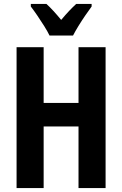

<svg xmlns="http://www.w3.org/2000/svg" viewBox="-20 -953 619 973"><path d="M515.1 0H377.9V-312H201.2V0H64V-713.9H201.2V-431.2H377.9V-713.9H515.1ZM231 -772.9Q221.7 -792.5 204.8 -819.6Q188 -846.7 169.4 -873.8Q150.9 -900.9 136.2 -919.9V-933.1H215.3Q231.9 -918 251 -897.2Q270 -876.5 290 -852.1Q313 -879.4 330.3 -897.7Q347.7 -916 366.2 -933.1H444.3V-919.9Q430.2 -900.9 412.1 -874.5Q394 -848.1 377.4 -821Q360.8 -793.9 350.1 -772.9Z"/></svg>

Font: Open Sans Condensed
Style: Regular
Weight: 400
Width: 3
Designer: Monotype Design Team
Foundry: Monotype Imaging Inc.
Version: Version 3.000